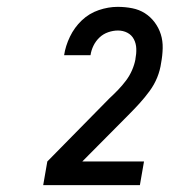

<svg xmlns="http://www.w3.org/2000/svg" viewBox="-20 -863 540 560"><path d="M106 -323 118 -392 299 -576Q312 -588 324.5 -601Q337 -614 347.5 -628Q358 -642 365 -658Q372 -674 375 -690V-691Q378 -706 377.5 -721Q377 -736 370.5 -748.5Q364 -761 351.5 -767.5Q339 -774 324 -774Q310 -774 295.5 -769Q281 -764 270 -753.5Q259 -743 252.5 -729.5Q246 -716 244 -702H167Q171 -729 184 -756Q197 -783 218.5 -803.5Q240 -824 268 -833.5Q296 -843 323 -843Q345 -843 365.5 -839Q386 -835 402.5 -824.5Q419 -814 431 -798Q443 -782 449 -763Q455 -744 454.5 -722.5Q454 -701 450 -680Q447 -658 438.5 -637Q430 -616 416 -597Q402 -578 386.5 -561Q371 -544 354 -527L220 -392H400L388 -323Z"/></svg>

Font: Iosevka Algr
Style: Italic
Weight: 400
Italic angle: -9°
Monospace: yes
Designer: Belleve Invis
Foundry: Belleve Invis
Version: Version 26.0.2; ttfautohint (v1.8.3)